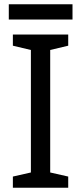

<svg xmlns="http://www.w3.org/2000/svg" viewBox="-20 -875 379 895"><path d="M298 0H40V-52L124 -71V-642L40 -662V-714H298V-662L214 -642V-71L298 -52ZM318 -855V-784H21V-855Z"/></svg>

Font: Noto Sans Devanagari
Style: Regular
Weight: 400
Designer: Jelle Bosma - Monotype Design Team
Foundry: Monotype Imaging Inc.
Version: Version 2.003